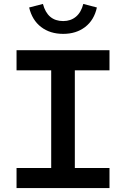

<svg xmlns="http://www.w3.org/2000/svg" viewBox="-20 -955 640 975"><path d="M64 0V-102H240V-598H64V-700H536V-598H360V-102H536V0ZM301 -783Q234 -783 188.5 -818Q143 -853 128 -917L198 -935Q221 -848 301 -848Q339 -848 365.5 -870Q392 -892 403 -935L472 -917Q458 -853 412.5 -818Q367 -783 301 -783Z"/></svg>

Font: Red Hat Mono SemiBold
Style: Regular
Weight: 600
Monospace: yes
Designer: Pentagram, MCKL
Foundry: Pentagram, MCKL
Version: Version 1.023